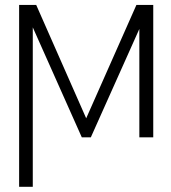

<svg xmlns="http://www.w3.org/2000/svg" viewBox="-20 -550 686 769"><path d="M526.4 -530.3H593.8V0H538.1V-434.1L343.8 0H307.6L111.3 -440.4V198.2H56.6V-530.3H125L325.2 -76.2Z"/></svg>

Font: Pretendard Std ExtraLight
Style: Regular
Weight: 200
Designer: Base glyphs from Inter by Rasmus Andersson; Hangeul glyphs from Noto Sans CJK(Source Han Sans) by Jang Soo-young and Kan
Foundry: Kil Hyung-jin
Version: Version 1.309